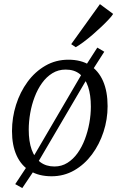

<svg xmlns="http://www.w3.org/2000/svg" viewBox="-20 -864 593 952"><path d="M90.5 68.5 55.5 49 114 -39.5 149 -93 386 -498 407.5 -542.5 462.5 -628 497 -607.5 442 -521.5 409.5 -470 170 -62 146.5 -15ZM319 -568Q382 -568 425.2 -540.8Q468.5 -513.5 491 -462Q513.5 -410.5 513.5 -337.5Q513.5 -272 493.2 -210Q473 -148 436 -98.2Q399 -48.5 348 -19.2Q297 10 235.5 10Q173.5 10 129.5 -16.2Q85.5 -42.5 62.5 -92.8Q39.5 -143 39.5 -214Q39.5 -281 59.5 -344.2Q79.5 -407.5 116.5 -458Q153.5 -508.5 205 -538.2Q256.5 -568 319 -568ZM305.5 -519Q269 -519 239.8 -501Q210.5 -483 188.5 -452.5Q166.5 -422 151.8 -383.2Q137 -344.5 129.8 -302.8Q122.5 -261 122.5 -221Q122.5 -163 137 -122.2Q151.5 -81.5 180 -60Q208.5 -38.5 250 -38.5Q285.5 -38.5 314.2 -56.5Q343 -74.5 364.8 -105Q386.5 -135.5 401 -174Q415.5 -212.5 423 -254Q430.5 -295.5 430.5 -335Q430.5 -393 416.8 -434Q403 -475 375.5 -497Q348 -519 305.5 -519ZM333 -645 475.5 -843.5 541 -795Q535.5 -785.5 520.2 -769Q505 -752.5 484 -732.5Q463 -712.5 439.8 -692.5Q416.5 -672.5 394.5 -656Q372.5 -639.5 355.5 -630Z"/></svg>

Font: Merriweather 7pt Light
Style: Italic
Weight: 300
Italic angle: -7.8°
Designer: Eben Sorkin
Foundry: Eben Sorkin
Version: Version 2.200;gftools[0.9.31]